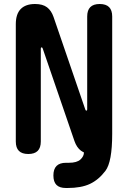

<svg xmlns="http://www.w3.org/2000/svg" viewBox="-20 -760 640 960"><path d="M59 -638.9Q59 -689.8 83.6 -714.9Q108.2 -740 155.4 -740Q193.5 -740 215.1 -723.6Q236.6 -707.3 247.7 -675.3L406.3 -213Q407.3 -210 408.6 -208.5Q410 -207 412 -207Q414 -207 415 -208.5Q416 -210 416 -213V-677.5Q416 -708.9 431.5 -724.4Q447.1 -740 478.5 -740Q509.9 -740 525.5 -724.4Q541 -708.9 541 -677.5V-91.1Q541 -40.2 516.4 -15.1Q491.8 10 444.6 10Q406.5 10 384.9 -6.4Q363.4 -22.7 352.3 -54.7L193.7 -517Q192.7 -520 191.4 -521.5Q190 -523 188 -523Q186 -523 185 -521.5Q184 -520 184 -517V-52.5Q184 -21.1 168.5 -5.6Q152.9 10 121.5 10Q90.1 10 74.5 -5.6Q59 -21.1 59 -52.5ZM309.7 180Q277.8 180 262.4 164.6Q247 149.2 247 117.3Q247 85.4 262.8 69.6Q278.5 53.9 310.4 53.9H324.6Q364.3 53.9 382 37.7Q399.7 21.6 399.7 2.1L541 -90.8Q541 49.9 507 94.5Q473 139.2 429.5 159.6Q385.9 180 317.6 180Z"/></svg>

Font: Maple Mono
Style: Regular
Weight: 400
Monospace: yes
Designer: subframe7536
Version: Version 7.300